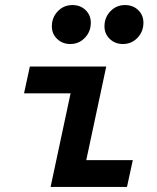

<svg xmlns="http://www.w3.org/2000/svg" viewBox="-20 -739 620 759"><path d="M180 0 259 -370H75L98 -476H400L321 -106H505L482 0ZM258 -565Q227 -565 206 -585Q185 -605 185 -635Q185 -670 208.5 -694.5Q232 -719 266 -719Q298 -719 318.5 -699Q339 -679 339 -649Q339 -614 315.5 -589.5Q292 -565 258 -565ZM466 -565Q435 -565 414 -585Q393 -605 393 -635Q393 -670 416.5 -694.5Q440 -719 474 -719Q506 -719 526.5 -699Q547 -679 547 -649Q547 -614 523.5 -589.5Q500 -565 466 -565Z"/></svg>

Font: Sometype Mono
Style: Bold Italic
Weight: 700
Italic angle: -12°
Monospace: yes
Designer: Ryoichi Tsunekawa
Foundry: Dharma Type
Version: Version 1.000; ttfautohint (v1.8.3)